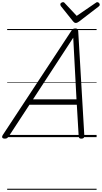

<svg xmlns="http://www.w3.org/2000/svg" viewBox="-66 -1262 938 1767"><path d="M-23 14Q-39 14 -44.5 5Q-50 -4 -40 -20L591 -979Q598 -991 606 -995.5Q614 -1000 628 -1000Q641 -1000 647 -994.5Q653 -989 654 -973L710 -14Q711 0 704.5 7Q698 14 683 14Q669 14 664 8.5Q659 3 658 -10L641 -298H205L16 -9Q6 5 -1.5 9.5Q-9 14 -23 14ZM238 -348H638L608 -915ZM829 -1242Q838 -1242 845 -1234.5Q852 -1227 852 -1220Q852 -1214 850 -1210.5Q848 -1207 843 -1203L662 -1064Q652 -1057 645.5 -1054Q639 -1051 631 -1051Q624 -1051 618.5 -1054.5Q613 -1058 607 -1065L494 -1206Q492 -1210 490.5 -1214Q489 -1218 489 -1222Q489 -1231 498 -1236.5Q507 -1242 514 -1242Q521 -1242 524.5 -1239Q528 -1236 532 -1231L640 -1116L808 -1231Q816 -1236 820 -1239Q824 -1242 829 -1242ZM0 475H823V485H0ZM0 -20H823V0H0ZM0 -505H823V-500H0ZM0 -995H823V-985H0Z"/></svg>

Font: Playwrite CZ Guides
Style: Regular
Weight: 400
Designer: Veronika Burian, José Scaglione
Foundry: TypeTogether
Version: Version 1.003